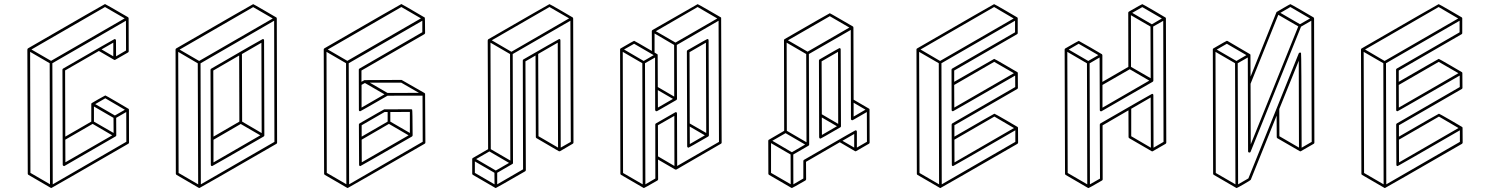

<svg xmlns="http://www.w3.org/2000/svg" viewBox="-20 -854 7364 949"><path d="M233.9 75.2Q232.9 75.2 232.4 74.7H231.4V74.2H230.5L120.6 10.3Q117.2 8.3 117.2 4.4L115.2 -609.4L115.7 -609.9Q115.7 -613.3 118.7 -615.2Q497.1 -834 499 -834Q501 -834 612.8 -769L613.3 -768.1H613.8V-767.6H614.3V-767.1H614.7L615.7 -764.6L616.2 -600.6Q616.2 -596.7 612.8 -594.7Q549.3 -558.1 548.6 -557.9Q547.9 -557.6 545.4 -557.6V-558.1H544.4L468.8 -602.1L301.8 -505.9L302.7 -178.7L431.2 -252.9V-339.8Q431.2 -342.3 433.1 -344.2Q433.6 -344.7 466.3 -363.5Q499 -382.3 500.5 -382.3Q502.4 -382.3 558.3 -349.6Q614.3 -316.9 614.7 -316.4H615.2L615.7 -315.4H616.2L616.7 -313.5L617.2 -312.5L617.7 -149.4Q617.7 -145.5 614.3 -143.6Q235.8 75.2 233.9 75.2ZM547.9 -283.2 597.2 -311.5 500.5 -368.2 450.7 -339.4ZM541.5 -196.8 541 -271.5 444.3 -327.6V-252.9ZM303.2 -51.8 534.7 -185.1 438 -241.7 302.7 -163.6ZM540 -575.7V-643.1L481.9 -609.9ZM227.1 56.6 225.6 -541.5 128.9 -597.7 130.4 0.5ZM232.4 -553.2 596.2 -763.2 499 -819.3 135.3 -609.4ZM240.7 57.1 604.5 -153.3 604 -300.3 554.2 -271.5 554.7 -184.6Q554.2 -181.2 551.3 -179.7Q298.8 -33.7 298.1 -33.4Q297.4 -33.2 296.4 -33.2Q294.9 -33.2 293.5 -34.2Q290 -36.1 290 -40L288.6 -509.3Q288.6 -513.2 292 -515.1Q544.9 -661.1 546.4 -661.1Q548.3 -661.1 549.8 -660.2Q553.2 -658.2 553.2 -654.8L553.7 -575.7L603 -604.5L602.5 -751.5L238.8 -541.5Q239.3 -242.2 240.7 57.1Z M965.8 75.2Q963.9 75.2 963.9 74.7H962.9L852.5 10.3Q849.6 8.3 849.1 4.9L847.7 -609.4Q848.1 -612.8 851.1 -614.7Q1229.5 -833.5 1231.4 -833.5Q1232.9 -833.5 1289.1 -800.8L1345.2 -768.1H1345.7V-767.6H1346.2V-767.1H1346.7L1347.2 -766.1V-765.6Q1347.7 -763.7 1347.9 -763.7Q1348.1 -763.7 1348.1 -763.2L1349.6 -148.9Q1349.6 -145 1346.2 -143.1Q968.3 75.2 965.8 75.2ZM959.5 57.1 957.5 -541 860.8 -597.7 862.8 1ZM964.4 -552.7 1328.1 -762.7 1231.4 -818.8 867.7 -608.9ZM972.7 57.1 1336.4 -152.8 1335 -751.5 971.2 -541ZM1028.8 -33.2Q1022 -33.2 1022 -39.6L1020.5 -509.3Q1021 -512.7 1023.9 -514.6Q1276.4 -661.1 1278.8 -661.1Q1285.2 -661.1 1285.2 -654.3L1286.6 -184.1Q1286.1 -181.2 1283.2 -179.2Q1030.8 -33.2 1028.8 -33.2ZM1035.2 -178.7 1163.1 -252.9 1162.1 -579.6 1034.2 -505.4ZM1035.2 -51.3 1266.6 -185.1 1169.9 -241.2 1035.2 -163.1ZM1273.4 -196.3 1272 -642.6 1175.8 -586.9 1176.8 -252.9Z M1698.7 75.2Q1697.8 75.2 1697.3 74.7H1696.3L1585.4 10.3Q1582 8.3 1582 4.4L1580.1 -609.9Q1580.6 -613.3 1583.5 -615.2Q1961.9 -834 1963.9 -834Q1965.8 -834 2077.1 -768.6Q2079.1 -767.6 2079.8 -766.8Q2080.6 -766.1 2081.1 -690.9Q2080.6 -687 2077.6 -685.1L1766.6 -505.4V-449.7L1781.2 -458Q1783.7 -458.5 1964.8 -459Q1967.8 -458 2078.6 -394Q2078.6 -393.6 2079.1 -393.6V-393.1Q2080.6 -392.1 2081.1 -390.9Q2081.5 -389.6 2082.5 -149.4Q2082.5 -145.5 2079.1 -143.6Q1700.7 75.2 1698.7 75.2ZM1895.5 -394.5 2050.8 -395 1963.4 -445.3H1808.1ZM1767.1 -322.3 1880.4 -387.7 1783.7 -443.8 1767.1 -434.6ZM1691.9 56.6 1690.4 -541.5 1593.8 -597.7 1595.2 0.5ZM1696.8 -553.2 2060.5 -763.2 1963.9 -819.3 1600.1 -609.4ZM1705.6 57.1 2069.3 -153.3 2068.4 -381.3 1895.5 -380.9Q1762.2 -304.2 1760.7 -304.2Q1753.9 -304.2 1753.9 -310.5L1753.4 -509.3Q1753.4 -513.2 1756.8 -515.1L2067.4 -694.8V-751.5L1703.6 -541.5ZM1761.2 -33.2Q1754.9 -33.2 1754.9 -40L1753.9 -238.8Q1754.4 -242.2 1757.3 -244.1Q1877.4 -313.5 1878.9 -313.5L2012.2 -314Q2015.1 -314 2017.1 -312Q2019 -310.1 2019.5 -185.1Q2019 -181.2 2016.1 -179.2Q1763.2 -33.2 1761.2 -33.2ZM1767.6 -178.7 1896 -252.9V-300.3H1880.9L1767.6 -234.9ZM1768.1 -51.8 1999.5 -185.1 1902.3 -241.7 1767.6 -163.6ZM2005.9 -196.8V-300.8L1909.2 -300.3V-252.9Z M2430.7 75.2 2428.2 74.7 2317.4 10.3Q2314 8.3 2314 4.4V-68.4Q2314.5 -71.8 2317.4 -73.2L2392.6 -116.7L2390.6 -654.8H2391.1V-655.3Q2391.1 -658.7 2394 -660.2Q2694.3 -833.5 2695.8 -833.5Q2697.8 -833.5 2753.9 -801Q2810.1 -768.6 2810.1 -768.1L2811 -767.6V-767.1Q2811.5 -767.1 2811.5 -766.8Q2811.5 -766.6 2812 -766.1L2812.5 -763.7L2813 -763.2L2814.5 -149.4Q2814.5 -145.5 2811 -143.6L2748.5 -106.9L2746.6 -106.4H2742.7V-106.9H2741.7L2631.3 -171.4Q2628.4 -173.3 2628.4 -176.8L2627 -579.6L2577.1 -550.8L2579.1 -13.2Q2578.6 -9.3 2575.7 -7.3Q2432.6 75.2 2430.7 75.2ZM2507.8 -598.1 2793 -763.2 2695.8 -819.3 2410.6 -654.8ZM2502.4 -60.5 2501 -586.9 2404.3 -643.1 2405.8 -116.7ZM2424.3 57.1 2423.8 0 2327.1 -56.2V0.5ZM2430.7 -11.2 2496.1 -48.8 2398.9 -105.5 2333.5 -67.9ZM2738.3 -124.5 2736.8 -643.1 2640.1 -587.4 2641.6 -180.7ZM2437.5 57.1 2565.4 -17.1 2564 -554.7Q2564 -558.6 2567.4 -560.5L2685.5 -628.4Q2742.2 -661.1 2743.7 -661.1Q2750 -661.1 2750 -654.3L2751.5 -124.5L2801.3 -152.8L2799.3 -751.5L2514.2 -586.9L2515.6 -48.3Q2515.6 -44.9 2512.7 -43.5L2437.5 0Z M3382.8 -124Q3381.3 -124 3379.9 -125Q3376.5 -127 3376.5 -130.4L3375 -600.1Q3375 -603.5 3378.4 -606Q3474.1 -661.1 3476.1 -661.1Q3482.4 -661.1 3482.4 -654.3L3483.9 -184.6Q3483.4 -181.2 3480.5 -179.2Q3384.8 -124 3382.8 -124ZM3389.6 -142.1 3463.9 -185.1 3389.2 -228.5ZM3470.7 -196.8 3469.2 -643.1 3388.2 -596.2 3389.2 -243.7ZM3163.1 75.2H3161.6L3049.8 10.3Q3046.4 8.3 3046.4 4.4L3044.9 -609.9Q3044.9 -613.3 3047.9 -614.7Q3112.3 -652.3 3114.3 -652.3Q3116.2 -652.3 3202.1 -602.1L3201.7 -700.2Q3202.1 -703.6 3205.1 -705.6Q3426.8 -833.5 3428.2 -833.5Q3430.2 -833.5 3486.3 -801Q3542.5 -768.6 3542.7 -768.3Q3543 -768.1 3543.5 -767.6Q3543.9 -767.1 3543.9 -766.8Q3543.9 -766.6 3544.4 -766.1Q3544.9 -762.7 3546.9 -148.9Q3546.9 -145.5 3543.5 -143.6L3322.3 -15.6Q3318.8 -15.6 3317.4 -16.1L3232.4 -65.4L3232.9 32.2Q3232.4 36.1 3229.5 38.1Q3165 75.2 3163.1 75.2ZM3318.8 -643.6 3525.4 -762.7 3428.2 -819.3 3221.7 -699.7ZM3312.5 -376.5 3312 -631.8 3215.3 -688.5V-594.2Q3229 -586.4 3229.2 -585.9Q3229.5 -585.4 3229.7 -585.2Q3230 -585 3230 -584.7Q3230 -584.5 3230.2 -584.2Q3230.5 -584 3230.5 -583.7Q3230.5 -583.5 3230.7 -583.3Q3231 -583 3231.4 -423.8ZM3231.9 -322.3 3306.2 -365.2 3231.4 -408.7ZM3156.7 57.1 3154.8 -541.5 3058.1 -597.7 3059.6 1ZM3161.6 -552.7 3210.9 -581.5 3114.3 -637.7 3064.5 -609.4ZM3313.5 -33.7 3313 -281.2 3231.9 -234.9 3232.4 -81.1ZM3169.9 57.1 3219.2 28.3 3218.8 -238.3Q3218.8 -242.2 3222.2 -244.1Q3317.9 -299.8 3319.3 -299.8Q3326.2 -299.8 3326.2 -293L3327.1 -33.7L3533.7 -152.8L3531.7 -751.5L3325.2 -631.8L3326.2 -364.7Q3325.7 -361.3 3322.8 -359.4Q3228.5 -304.7 3226.6 -304.2Q3223.1 -304.2 3221.7 -304.7Q3218.8 -307.1 3218.3 -310.5L3217.8 -569.8L3168 -541.5Q3168.5 -242.2 3169.9 57.1Z M4035.6 -168.9Q4029.8 -168.9 4028.8 -175.8Q4028.8 -365.2 4027.8 -554.7Q4027.8 -558.6 4031.2 -560.5Q4127 -616.2 4128.9 -616.2Q4135.3 -616.2 4135.3 -609.4L4136.7 -229.5Q4136.2 -226.1 4133.3 -224.6Q4037.6 -168.9 4035.6 -168.9ZM4042.5 -187 4116.7 -230 4042 -273.4ZM4123 -241.7 4122.1 -597.7 4041 -550.8 4042 -289.1ZM3894.5 75.2Q3894 75.2 3893.1 75Q3892.1 74.7 3892.1 74.2H3891.1L3781.2 10.3Q3777.8 8.3 3777.8 4.4L3777.3 -158.7Q3777.8 -161.1 3778.8 -162.4Q3779.8 -163.6 3856 -207.5L3855 -655.3Q3855 -658.7 3857.9 -660.6Q4079.6 -788.6 4081.5 -788.6Q4083 -788.6 4139.2 -755.9Q4195.3 -723.1 4195.8 -723.1V-722.7H4196.3L4196.8 -721.7Q4196.8 -721.2 4197.3 -721.2L4197.8 -718.8L4198.2 -718.3L4199.2 -361.3L4275.4 -316.9H4275.9L4276.4 -315.9L4277.3 -314.9V-314.5L4277.8 -312.5L4278.3 -149.4Q4278.3 -145.5 4274.9 -143.6L4210.4 -106.4H4207V-106.9H4206.1L4130.9 -150.9L3963.9 -54.2L3964.4 32.2Q3963.9 35.6 3960.9 38.1Q3896.5 75.2 3894.5 75.2ZM4199.2 -277.8 4257.8 -312 4199.2 -346.2ZM3971.7 -598.6 4178.2 -717.8 4081.5 -773.9 3874.5 -654.8ZM3966.3 -150.9 3964.8 -586.9 3868.2 -643.1 3869.1 -207.5ZM3888.2 56.6 3887.7 -90.3 3791 -146.5V0.5ZM3894 -101.6 3959.5 -139.6 3862.8 -195.8 3797.4 -158.2ZM4202.1 -124.5V-191.9L4144 -158.2ZM3901.4 57.1 3950.7 28.3V-58.1Q3950.7 -62 3954.1 -64L4166.5 -186.5Q4207 -210 4208.5 -210Q4215.3 -210 4215.3 -203.1V-124.5L4265.1 -153.3L4264.6 -300.3L4194.3 -259.8H4192.9Q4186 -259.8 4186 -266.6Q4186 -486.3 4185.1 -706.1L3978 -586.9L3979.5 -138.7Q3979 -135.7 3976.1 -133.8L3900.9 -90.3Z M4628.4 75.2H4626.5L4514.6 10.3Q4511.7 8.3 4511.7 4.9L4509.8 -609.9Q4510.3 -613.3 4513.2 -614.7Q4891.6 -833.5 4893.6 -833.5Q4895.5 -833.5 4951.4 -801Q5007.3 -768.6 5007.8 -768.1L5008.8 -767.1V-766.6Q5009.3 -766.6 5009.3 -766.4Q5009.3 -766.1 5009.8 -765.6L5010.3 -763.7V-690.4Q5010.3 -687 5007.3 -685.1L4696.3 -505.4V-449.7Q4892.6 -563 4894 -563Q4896 -563 4952.1 -530.3Q5008.3 -497.6 5008.8 -497.1Q5009.3 -497.1 5009.3 -496.6V-496.1H5009.8V-495.6H5010.3L5010.7 -492.7Q5011.2 -492.7 5011.2 -419.9Q5011.2 -416 5007.8 -414.1L4697.3 -234.9V-178.7Q4893.1 -292 4895 -292Q4897 -292 4953.6 -259.3L5009.3 -226.6L5010.3 -225.6V-225.1H5010.7L5011.2 -224.1L5011.7 -222.2L5012.2 -148.9Q5011.7 -145.5 5008.8 -143.1Q4630.4 75.2 4628.4 75.2ZM4697.8 -51.3 4991.7 -221.2 4895 -277.8 4697.3 -163.6ZM4696.8 -322.3 4991.2 -492.2 4894 -548.3 4696.3 -434.1ZM4621.6 57.1 4620.1 -541.5 4522.9 -597.7 4524.9 1ZM4626.5 -552.7 4990.2 -762.7 4893.6 -819.3 4529.8 -609.4ZM4634.8 57.1 4998.5 -152.8V-210Q4692.9 -33.2 4690.9 -33.2Q4684.6 -33.2 4684.6 -40L4683.6 -238.3Q4684.1 -242.2 4687 -244.1L4998 -423.8L4997.6 -480.5Q4691.9 -304.2 4690.4 -304.2Q4683.6 -304.2 4683.6 -310.5L4683.1 -509.3Q4683.1 -513.2 4686.5 -515.1L4997.1 -694.3V-751.5L4633.3 -541.5Z M5360.8 75.2H5358.9L5357.9 74.7H5357.4L5247.6 10.7Q5244.1 8.8 5244.1 4.9L5242.2 -609.4Q5242.7 -612.8 5245.6 -614.7Q5310.1 -651.9 5312 -651.9Q5313.5 -651.9 5369.6 -619.4Q5425.8 -586.9 5425.8 -586.4L5426.8 -585.9V-585.4L5427.7 -584.5L5428.2 -582L5428.7 -581.5V-449.2L5557.1 -523.4L5556.6 -791Q5556.6 -794.4 5559.6 -796.4Q5624 -833.5 5626 -833.5Q5627.9 -833.5 5684.1 -800.8L5740.2 -767.6L5741.2 -767.1V-766.6L5742.7 -764.6L5744.6 -148.9Q5744.1 -145 5741.2 -143.1L5676.8 -106Q5673.3 -106 5672.6 -106.2Q5671.9 -106.4 5671.9 -106.9L5561.5 -170.9Q5558.1 -172.9 5558.1 -176.8L5557.6 -308.6L5429.7 -234.4L5430.2 32.7Q5430.2 36.1 5426.8 38.1Q5363.3 75.2 5360.8 75.2ZM5673.3 -733.9 5722.7 -762.7 5626 -818.8 5576.2 -790.5ZM5667.5 -467.3 5666.5 -722.7 5569.8 -778.8 5570.3 -523.4ZM5429.2 -321.8 5660.6 -455.6 5564 -511.7 5429.2 -434.1ZM5354 57.1 5352.5 -541 5255.4 -597.7 5257.3 1ZM5358.9 -552.7 5408.7 -581.5 5311.5 -637.7 5262.2 -608.9ZM5668.5 -124 5667.5 -372.1 5571.3 -316.4V-180.7ZM5367.2 57.1 5417 28.8 5416 -238.3Q5416.5 -242.2 5419.4 -244.1Q5672.4 -390.1 5674.3 -390.1Q5680.7 -390.1 5680.7 -383.3L5681.6 -124L5731 -152.8L5729.5 -751L5679.7 -722.7L5680.7 -455.1Q5680.2 -451.7 5677.2 -449.7Q5424.8 -304.2 5424.1 -304Q5423.3 -303.7 5422.9 -303.7Q5416 -303.7 5416 -310.5L5415 -569.8L5365.7 -541Z M6092.8 75.2Q6090.8 75.2 6090.3 74.7H6089.8V74.2H6089.4L5979.5 10.3Q5976.1 8.3 5976.1 4.9L5974.6 -609.9Q5974.6 -613.3 5977.5 -614.7Q6042 -652.3 6043.9 -652.3L6047.4 -651.4Q6157.2 -587.4 6158.2 -586.4Q6158.7 -586.4 6158.7 -585.9H6159.2V-585.4L6160.2 -584.5V-584L6160.6 -582L6161.1 -475.1L6289.1 -793.5L6290.5 -795.4H6291Q6291.5 -795.9 6324 -814.7Q6356.4 -833.5 6357.9 -833.5Q6359.9 -833.5 6416 -801Q6472.2 -768.6 6472.2 -768.1H6472.7V-767.6H6473.1V-767.1L6474.1 -766.1L6474.6 -763.2Q6475.1 -763.2 6475.1 -762.7L6476.6 -148.9Q6476.6 -145 6473.1 -143.1Q6409.7 -106.4 6408.9 -106.2Q6408.2 -106 6407.2 -106Q6405.8 -106 6404.3 -106.9L6293.5 -170.9Q6290.5 -172.9 6290.5 -176.8L6290 -282.7L6162.1 34.7Q6161.1 37.1 6127.9 56.2Q6094.7 75.2 6092.8 75.2ZM6405.3 -734.4 6455.1 -762.7 6357.9 -819.3 6308.6 -790.5ZM6162.1 -140.6 6397 -723.6 6298.3 -780.8 6161.1 -439.9ZM6086.4 57.1 6084.5 -541.5 5987.8 -597.7 5989.3 1ZM6091.3 -552.7 6140.6 -581.5 6043.9 -637.7 5994.1 -608.9ZM6400.4 -124.5 6399.4 -553.7 6303.2 -315.4 6303.7 -180.7ZM6099.6 57.1 6150.4 27.8 6290.5 -319.3 6399.4 -590.3Q6401.4 -594.2 6406.2 -594.2Q6408.7 -594.2 6410.6 -592.3Q6412.6 -590.3 6413.6 -124L6463.4 -152.8L6461.4 -751.5L6410.6 -722.2L6160.6 -102.1Q6160.2 -102.1 6160.2 -101.6H6159.7Q6158.7 -100.6 6157.7 -100.6Q6157.2 -100.1 6155.8 -100.1V-99.6L6154.3 -100.1Q6148.9 -101.1 6148.9 -106.4L6147.5 -569.8L6097.7 -541.5Q6099.1 -242.2 6099.6 57.1Z M6825.7 75.2H6823.7L6711.9 10.3Q6709 8.3 6709 4.9L6707 -609.9Q6707.5 -613.3 6710.4 -614.7Q7088.9 -833.5 7090.8 -833.5Q7092.8 -833.5 7148.7 -801Q7204.6 -768.6 7205.1 -768.1L7206.1 -767.1V-766.6Q7206.5 -766.6 7206.5 -766.4Q7206.5 -766.1 7207 -765.6L7207.5 -763.7V-690.4Q7207.5 -687 7204.6 -685.1L6893.6 -505.4V-449.7Q7089.8 -563 7091.3 -563Q7093.3 -563 7149.4 -530.3Q7205.6 -497.6 7206.1 -497.1Q7206.5 -497.1 7206.5 -496.6V-496.1H7207V-495.6H7207.5L7208 -492.7Q7208.5 -492.7 7208.5 -419.9Q7208.5 -416 7205.1 -414.1L6894.5 -234.9V-178.7Q7090.3 -292 7092.3 -292Q7094.2 -292 7150.9 -259.3L7206.5 -226.6L7207.5 -225.6V-225.1H7208L7208.5 -224.1L7209 -222.2L7209.5 -148.9Q7209 -145.5 7206.1 -143.1Q6827.6 75.2 6825.7 75.2ZM6895 -51.3 7189 -221.2 7092.3 -277.8 6894.5 -163.6ZM6894 -322.3 7188.5 -492.2 7091.3 -548.3 6893.6 -434.1ZM6818.8 57.1 6817.4 -541.5 6720.2 -597.7 6722.2 1ZM6823.7 -552.7 7187.5 -762.7 7090.8 -819.3 6727.1 -609.4ZM6832 57.1 7195.8 -152.8V-210Q6890.1 -33.2 6888.2 -33.2Q6881.8 -33.2 6881.8 -40L6880.9 -238.3Q6881.3 -242.2 6884.3 -244.1L7195.3 -423.8L7194.8 -480.5Q6889.2 -304.2 6887.7 -304.2Q6880.9 -304.2 6880.9 -310.5L6880.4 -509.3Q6880.4 -513.2 6883.8 -515.1L7194.3 -694.3V-751.5L6830.6 -541.5Z"/></svg>

Font: 3D Isometric
Style: Regular
Weight: 400
Designer: GGBotNet
Version: 1.10